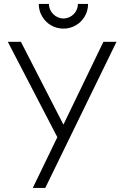

<svg xmlns="http://www.w3.org/2000/svg" viewBox="-20 -926 615 946"><path d="M292.5 -785C315 -785 335.5 -790.5 354 -801.5C391 -823 414 -862.5 414 -906.5H364C364 -868 332.5 -835 292.5 -835C254 -835 221 -868 221 -906.5H171C171 -884.5 176.5 -864 187.5 -845.5C209 -808 248.5 -785 292.5 -785ZM554 -720H489.5L292.5 -312L83 -720H18.5L262.5 -250L141.5 0H203Z"/></svg>

Font: Vela Sans Light
Style: Regular
Weight: 300
Designer: Principal design: Mikhail Sharanda - project Manrope.
Design modification: Ravid Balaliev
Foundry: Mikhail Sharanda
Version: Version 1.001